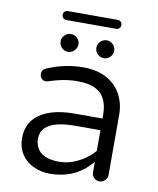

<svg xmlns="http://www.w3.org/2000/svg" viewBox="-83 -802 715 868"><g transform="rotate(10 274.5 -368.0)"><path d="M158.2 -696.3H386.7Q395.5 -696.3 401.4 -702.1Q407.2 -708 407.2 -716.8Q407.2 -725.6 401.4 -731.4Q395.5 -737.3 386.7 -737.3H158.2Q147.5 -737.3 140.6 -728.5Q137.7 -723.6 137.7 -717.8Q137.7 -708 143.6 -702.1Q149.4 -696.3 158.2 -696.3ZM218.8 -568.4Q231.4 -581.1 231.4 -596.7Q231.4 -613.3 219.2 -625.5Q207 -637.7 190.4 -637.7Q169.9 -637.7 157.2 -620.1Q149.4 -610.4 149.4 -596.7Q149.4 -580.1 161.6 -567.9Q173.8 -555.7 190.4 -555.7Q207 -555.7 218.8 -568.4ZM325.7 -567.9Q337.9 -555.7 354.5 -555.7Q371.1 -555.7 383.3 -567.9Q395.5 -580.1 395.5 -596.7Q395.5 -613.3 383.3 -625.5Q371.1 -637.7 354.5 -637.7Q337.9 -637.7 325.7 -625.5Q313.5 -613.3 313.5 -596.7Q313.5 -580.1 325.7 -567.9ZM396.5 -86.9V-39.1Q396.5 -24.4 406.7 -14.2Q417 -3.9 431.6 -3.9Q446.3 -3.9 457 -14.6Q467.8 -25.4 467.8 -39.1V-315.4Q467.8 -366.2 446.3 -407.2Q424.8 -448.2 382.8 -472.7Q336.9 -499 272.5 -499Q187.5 -499 107.4 -464.8Q99.6 -460.9 94.7 -457Q86.9 -449.2 86.9 -436.5Q86.9 -423.8 95.2 -415.5Q103.5 -407.2 113.3 -407.2L125 -409.2Q175.8 -425.8 211.9 -429.7Q232.4 -432.6 250.5 -432.6Q268.6 -432.6 279.3 -431.6Q290 -430.7 299.8 -429.2Q309.6 -427.7 318.4 -425.3Q327.1 -422.9 335 -418.9Q396.5 -391.6 396.5 -302.7V-286.1H269.5Q145.5 -286.1 89.8 -230.5Q53.7 -194.3 53.7 -136.7Q53.7 -79.1 90.8 -42Q107.4 -25.4 128.9 -15.6Q164.1 1 204.1 1Q312.5 1 379.9 -69.3ZM237.3 -59.6Q158.2 -59.6 134.8 -104.5Q125 -122.1 125 -146.5Q125 -176.8 144.5 -196.3Q180.7 -232.4 281.2 -232.4H396.5V-137.7Q388.7 -129.9 383.8 -124Q357.4 -97.7 323.2 -81.1Q281.2 -59.6 237.3 -59.6Z"/></g></svg>

Font: FakePearl
Style: ExtraLight
Weight: 300
Version: Version 1.2